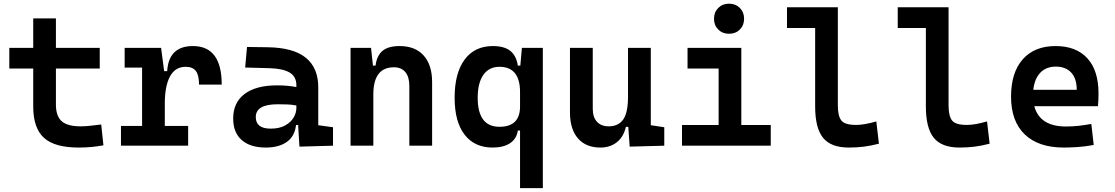

<svg xmlns="http://www.w3.org/2000/svg" viewBox="-20 -771 5899 1016"><path d="M396.5 9.8Q268.6 9.8 212.2 -42Q155.8 -93.8 155.8 -207.5V-408.2H29.3V-517.6H155.8V-673.8H275.9V-517.6H507.8V-408.2H275.9V-217.3Q275.9 -156.7 306.4 -129.6Q336.9 -102.5 406.2 -102.5Q429.2 -102.5 455.6 -105.2Q481.9 -107.9 515.6 -112.3L527.3 -2Q494.6 3.9 463.4 6.8Q432.1 9.8 396.5 9.8Z M852.1 -222.7V-104.5H975.6V0H620.1V-104.5H731.9V-413.1H639.6V-517.6H832.5L848.6 -394.5H864.7Q872.6 -527.3 1001 -527.3Q1153.3 -527.3 1153.3 -323.2H1033.2Q1033.2 -373.5 1016.4 -395.5Q999.5 -417.5 962.4 -417.5Q907.2 -417.5 879.6 -366.7Q852.1 -315.9 852.1 -222.7Z M1564.5 4.9 1557.6 -109.4H1546.4Q1540 -49.8 1497.8 -20Q1455.6 9.8 1386.2 9.8Q1304.2 9.8 1259 -30Q1213.9 -69.8 1213.9 -143.6Q1213.9 -228.5 1274.4 -273.9Q1335 -319.3 1445.8 -319.3Q1504.9 -319.3 1548.3 -310.1V-320.3Q1548.3 -365.7 1512.7 -387Q1477.1 -408.2 1406.2 -410.2L1277.3 -413.6L1287.1 -522.5L1396.5 -521Q1532.2 -519 1598.1 -465.6Q1664.1 -412.1 1664.1 -309.6V-108.4L1742.2 -97.7V0ZM1548.3 -212.9Q1522 -217.8 1498.3 -218.5Q1474.6 -219.2 1448.7 -219.2Q1333.5 -219.2 1333.5 -151.4Q1333.5 -90.3 1412.6 -90.3Q1458 -90.3 1488 -106.7Q1518.1 -123 1533.2 -148.2Q1548.3 -173.3 1548.3 -200.2Z M2146 0V-317.4Q2146 -364.3 2124.8 -389.6Q2103.5 -415 2064.5 -415Q1955.6 -415 1955.6 -271.5V0H1835V-517.6H1943.4L1953.6 -423.8H1967.3Q1973.6 -476.1 2003.9 -501.7Q2034.2 -527.3 2094.7 -527.3Q2176.8 -527.3 2221.7 -477.5Q2266.6 -427.7 2266.6 -336.9V0Z M2586.9 9.8Q2491.2 9.8 2438.5 -58.3Q2385.7 -126.5 2385.7 -253.9Q2385.7 -384.3 2438.7 -455.8Q2491.7 -527.3 2587.9 -527.3Q2648.4 -527.3 2680.4 -501.7Q2712.4 -476.1 2720.2 -423.8H2733.4L2741.7 -517.6H2852.5V224.6H2731.9V-80.1H2720.2Q2713.4 -35.6 2678.5 -12.9Q2643.6 9.8 2586.9 9.8ZM2731.9 -283.7Q2731.9 -417.5 2622.6 -417.5Q2567.9 -417.5 2537.8 -374.8Q2507.8 -332 2507.8 -253.9Q2507.8 -100.1 2623 -100.1Q2731.9 -100.1 2731.9 -207.5Z M3157.2 9.8Q3080.6 9.8 3038.3 -38.8Q2996.1 -87.4 2996.1 -175.8V-517.6H3116.7V-195.3Q3116.7 -150.9 3138.9 -126.7Q3161.1 -102.5 3201.2 -102.5Q3252 -102.5 3277.6 -138.4Q3303.2 -174.3 3303.2 -258.8V-517.6H3423.8V-108.4L3495.1 -97.7V0L3312 4.9L3304.7 -99.6H3292Q3279.8 -46.9 3244.4 -18.6Q3209 9.8 3157.2 9.8Z M3588.9 0V-109.4H3782.7V-408.2H3618.2V-517.6H3902.8V-109.4H4058.6V0ZM3837.9 -592.3Q3803.2 -592.3 3780.8 -614.7Q3758.3 -637.2 3758.3 -671.9Q3758.3 -706.5 3780.8 -729Q3803.2 -751.5 3837.9 -751.5Q3872.6 -751.5 3895 -729Q3917.5 -706.5 3917.5 -671.9Q3917.5 -637.2 3895 -614.7Q3872.6 -592.3 3837.9 -592.3Z M4471.7 9.8Q4377 9.8 4335.2 -42Q4293.5 -93.8 4293.5 -207.5V-623H4144.5V-732.4H4413.6V-212.4Q4413.6 -158.7 4431.4 -134.3Q4449.2 -109.9 4510.7 -109.9Q4552.7 -109.9 4617.2 -128.4L4630.9 -10.7Q4590.3 0 4552.7 4.9Q4515.1 9.8 4471.7 9.8Z M5057.6 9.8Q4962.9 9.8 4921.1 -42Q4879.4 -93.8 4879.4 -207.5V-623H4730.5V-732.4H4999.5V-212.4Q4999.5 -158.7 5017.3 -134.3Q5035.2 -109.9 5096.7 -109.9Q5138.7 -109.9 5203.1 -128.4L5216.8 -10.7Q5176.3 0 5138.7 4.9Q5101.1 9.8 5057.6 9.8Z M5608.9 9.8Q5475.1 9.8 5402.6 -59.8Q5330.1 -129.4 5330.1 -259.8Q5330.1 -386.7 5391.8 -457Q5453.6 -527.3 5565.9 -527.3Q5674.3 -527.3 5733.6 -462.9Q5793 -398.4 5793 -275.9Q5793 -240.7 5790 -209H5453.1Q5482.4 -101.6 5620.6 -101.6Q5654.8 -101.6 5687.7 -105.2Q5720.7 -108.9 5754.9 -115.2L5767.6 -3.9Q5719.2 4.9 5679.4 7.3Q5639.6 9.8 5608.9 9.8ZM5447.8 -295.9H5677.7Q5677.7 -355.5 5648.4 -387Q5619.1 -418.5 5566.9 -418.5Q5516.1 -418.5 5485.4 -386.7Q5454.6 -355 5447.8 -295.9Z"/></svg>

Font: Cascadia Mono NF SemiBold
Style: Regular
Weight: 600
Monospace: yes
Designer: Aaron Bell
Foundry: Saja Typeworks
Version: Version 2404.023; ttfautohint (v1.8.4)